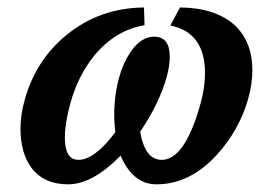

<svg xmlns="http://www.w3.org/2000/svg" viewBox="-20 -473 718 513"><path d="M364.7 -453.1 366.2 -405.8Q288.1 -392.1 232.4 -325.2Q188 -270.5 167.5 -195.3Q153.3 -143.1 153.3 -104.5Q153.3 -45.9 189.9 -45.9Q232.4 -45.9 288.1 -119.6Q278.8 -196.3 298.8 -268.1Q309.1 -304.7 328.1 -333Q356.4 -375 391.6 -375Q433.6 -375 433.6 -321.8Q433.6 -297.9 425.8 -269Q406.2 -197.3 354.5 -121.1Q367.2 -45.9 412.1 -45.9Q473.6 -45.9 515.1 -193.8Q527.8 -238.3 527.8 -276.9Q527.8 -386.7 435.1 -404.8L460.9 -453.1Q555.7 -452.1 606.9 -405.8Q654.3 -361.3 654.3 -285.6Q654.3 -249 643.1 -209Q619.1 -124.5 558.6 -58.6Q486.8 19.5 397.9 19.5Q335.4 19.5 302.2 -57.1Q227.1 19.5 162.1 19.5Q96.7 19.5 63.5 -25.4Q35.2 -64 34.7 -127.9Q34.7 -166.5 45.9 -205.6Q75.2 -312.5 158.2 -379.9Q246.1 -451.7 364.7 -453.1Z"/></svg>

Font: Accordance
Style: Bold-Italic
Weight: 700
Italic angle: -11°
Version: Version 1.2 (build January 31, 2020) Miklal Software Solutio